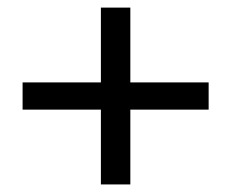

<svg xmlns="http://www.w3.org/2000/svg" viewBox="-20 -550 615 510"><path d="M534.2 -258.8H326.2V-60.1H248V-258.8H40V-331.1H248V-529.8H326.2V-331.1H534.2Z"/></svg>

Font: Aurulent Sans
Style: Italic
Weight: 400
Italic angle: -11°
Version: Version 2007.05.04